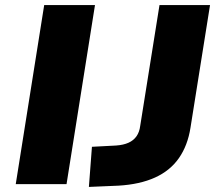

<svg xmlns="http://www.w3.org/2000/svg" viewBox="-20 -725 857 756"><path d="M42 0 154 -705H354L242 0ZM330 11 342 -147 437 -152Q466 -154 486 -163Q506 -172 517.5 -188.5Q529 -205 532 -229L608 -705H807L730 -222Q719 -152 684.5 -102.5Q650 -53 590.5 -26Q531 1 447 6Z"/></svg>

Font: Nunito Sans 10pt SemiExpanded Black
Style: Italic
Weight: 900
Width: 6
Italic angle: -9°
Designer: Vernon Adams
Foundry: Vernon Adams
Version: Version 3.101;gftools[0.9.27]